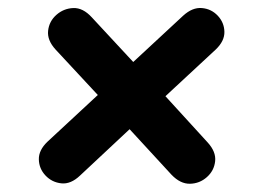

<svg xmlns="http://www.w3.org/2000/svg" viewBox="-20 -524 640 477"><path d="M179 -88Q156 -66 132.5 -68.5Q109 -71 93 -88Q77 -105 76.5 -128Q76 -151 98 -172L223 -288L118 -401Q97 -424 99.5 -447.5Q102 -471 120 -487Q138 -503 162 -504Q186 -505 208 -481L311 -370L435 -485Q458 -506 481.5 -504Q505 -502 521 -485Q537 -468 537.5 -445Q538 -422 516 -401L391 -285L496 -170Q517 -147 514.5 -123.5Q512 -100 494 -84Q476 -68 452 -67.5Q428 -67 406 -90L302 -203Z"/></svg>

Font: Nunito Black
Style: Italic
Weight: 900
Italic angle: -9°
Designer: Vernon Adams
Foundry: Vernon Adams
Version: Version 3.601; ttfautohint (v1.8.2.53-6de2)